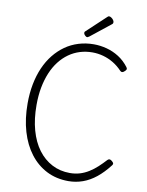

<svg xmlns="http://www.w3.org/2000/svg" viewBox="-139 -1496 1229 1610"><g transform="rotate(10 475.5 -691.0)"><path d="M558 19Q455 19 372.5 -23Q290 -65 231 -142Q172 -219 140.5 -326Q109 -433 109 -564Q109 -652 124 -729Q139 -806 167.5 -871Q196 -936 237 -987Q278 -1038 329 -1074Q380 -1110 441.5 -1129Q503 -1148 571 -1148Q626 -1148 681 -1133.5Q736 -1119 785 -1088Q834 -1057 872 -1007Q880 -996 877.5 -988Q875 -980 864 -971Q853 -960 843.5 -959.5Q834 -959 826 -968Q791 -1005 750 -1029.5Q709 -1054 663.5 -1066.5Q618 -1079 571 -1079Q516 -1079 465.5 -1063.5Q415 -1048 371.5 -1017Q328 -986 293.5 -941.5Q259 -897 235 -839.5Q211 -782 198 -713.5Q185 -645 185 -564Q185 -445 211.5 -350Q238 -255 287.5 -188.5Q337 -122 406 -86Q475 -50 558 -50Q604 -50 643.5 -62Q683 -74 719 -96.5Q755 -119 787 -148.5Q819 -178 850 -212Q859 -221 868.5 -220.5Q878 -220 889 -210Q901 -200 903 -192.5Q905 -185 897 -175Q846 -109 792.5 -66Q739 -23 680 -2Q621 19 558 19ZM505 -1197Q495 -1197 484.5 -1208Q474 -1219 474 -1228Q474 -1231 475 -1235Q476 -1239 481 -1243L639 -1391Q644 -1396 647.5 -1398.5Q651 -1401 658 -1401Q665 -1401 675.5 -1394Q686 -1387 693 -1377Q700 -1367 700 -1358Q700 -1352 698 -1348Q696 -1344 688 -1338L522 -1206Q516 -1203 512 -1200Q508 -1197 505 -1197Z"/></g></svg>

Font: Playwrite CL Light
Style: Regular
Weight: 300
Designer: Veronika Burian, José Scaglione
Foundry: TypeTogether
Version: Version 1.002